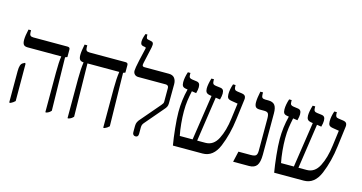

<svg xmlns="http://www.w3.org/2000/svg" viewBox="-88 -1264 3132 1663"><g transform="rotate(15 1478.0 -432.5)"><path d="M381 -348Q381 -444 389 -494V-496H88Q61 -496 51 -509Q41 -522 41 -551Q41 -587 55 -647H78V-628Q78 -609 86 -600.5Q94 -592 113 -592H419Q431 -592 436.5 -587Q442 -582 442 -571V-504L423 -497L432 -20Q423 -10 414.5 -4Q406 2 392 7H381ZM57 -274Q57 -308 63.5 -326.5Q70 -345 84 -352L101 -361L107 -353L108 -20Q92 -4 69 7H57Z M962 -504 943 -497 952 -20Q934 -2 911 7H900V-348Q900 -433 909 -494V-496H624L632 -20Q623 -10 614 -4Q605 2 591 7H580V-348Q580 -433 589 -494V-496Q564 -497 554.5 -510Q545 -523 545 -551Q545 -585 558 -647H582V-629Q582 -609 589.5 -600.5Q597 -592 617 -592H939Q951 -592 956.5 -587Q962 -582 962 -571Z M1162 -23V-79Q1162 -100 1169.5 -115.5Q1177 -131 1195 -150L1336 -315Q1345 -326 1348.5 -332.5Q1352 -339 1352 -349V-471Q1352 -483 1345 -489.5Q1338 -496 1326 -496H1080Q1059 -496 1046.5 -508.5Q1034 -521 1034 -541Q1034 -562 1050 -635.5Q1066 -709 1075 -744Q1077 -752 1077 -754Q1077 -761 1070 -762L1053 -765Q1039 -767 1033 -775.5Q1027 -784 1027 -801Q1027 -828 1044 -872H1061V-864Q1061 -848 1065 -840Q1069 -832 1083 -830L1107 -825Q1128 -822 1128 -798Q1128 -788 1125 -773L1092 -624Q1090 -612 1090 -608Q1090 -592 1110 -592H1328Q1363 -592 1379.5 -571Q1396 -550 1396 -516L1395 -344Q1395 -326 1388.5 -313Q1382 -300 1368 -285L1235 -129Q1223 -116 1218.5 -105.5Q1214 -95 1214 -80V-23Q1214 7 1189 7Q1176 7 1169 -1Q1162 -9 1162 -23Z M2019 -554Q2019 -547 2018 -543L1995 -363Q1978 -225 1931.5 -112.5Q1885 0 1789 0H1523Q1512 -63 1503 -150Q1494 -237 1494 -295Q1494 -400 1520 -502L1509 -504Q1484 -507 1475.5 -518.5Q1467 -530 1467 -554Q1467 -596 1484 -647H1507V-632Q1507 -613 1514 -605.5Q1521 -598 1538 -596L1575 -591Q1593 -589 1601 -578.5Q1609 -568 1609 -546Q1609 -525 1600 -491L1560 -497Q1550 -450 1544 -408Q1538 -366 1538 -311Q1538 -260 1543.5 -202Q1549 -144 1559 -96H1674L1735 -502L1721 -504Q1696 -508 1687 -520Q1678 -532 1678 -555Q1678 -591 1695 -647H1718V-632Q1718 -614 1725 -606Q1732 -598 1749 -596L1789 -591Q1807 -589 1815 -578.5Q1823 -568 1823 -546Q1823 -525 1814 -491L1774 -497L1715 -96H1789Q1861 -96 1899.5 -171Q1938 -246 1952 -358L1970 -496L1915 -505Q1889 -509 1880.5 -520Q1872 -531 1872 -555Q1872 -598 1889 -647H1912V-635Q1912 -616 1918.5 -607.5Q1925 -599 1942 -597L1985 -591Q2019 -586 2019 -554Z M2085 -96H2195Q2230 -96 2241.5 -107Q2253 -118 2253 -150V-437Q2253 -472 2244 -484Q2235 -496 2209 -496H2168Q2141 -496 2131 -509Q2121 -522 2121 -550Q2121 -585 2134 -647H2158V-629Q2158 -609 2165.5 -600.5Q2173 -592 2193 -592H2220Q2261 -592 2278.5 -569.5Q2296 -547 2296 -497V-126Q2296 -58 2275 -29Q2254 0 2206 0H2063Z M2927 -554Q2927 -547 2926 -543L2903 -363Q2886 -225 2839.5 -112.5Q2793 0 2697 0H2431Q2420 -63 2411 -150Q2402 -237 2402 -295Q2402 -400 2428 -502L2417 -504Q2392 -507 2383.5 -518.5Q2375 -530 2375 -554Q2375 -596 2392 -647H2415V-632Q2415 -613 2422 -605.5Q2429 -598 2446 -596L2483 -591Q2501 -589 2509 -578.5Q2517 -568 2517 -546Q2517 -525 2508 -491L2468 -497Q2458 -450 2452 -408Q2446 -366 2446 -311Q2446 -260 2451.5 -202Q2457 -144 2467 -96H2582L2643 -502L2629 -504Q2604 -508 2595 -520Q2586 -532 2586 -555Q2586 -591 2603 -647H2626V-632Q2626 -614 2633 -606Q2640 -598 2657 -596L2697 -591Q2715 -589 2723 -578.5Q2731 -568 2731 -546Q2731 -525 2722 -491L2682 -497L2623 -96H2697Q2769 -96 2807.5 -171Q2846 -246 2860 -358L2878 -496L2823 -505Q2797 -509 2788.5 -520Q2780 -531 2780 -555Q2780 -598 2797 -647H2820V-635Q2820 -616 2826.5 -607.5Q2833 -599 2850 -597L2893 -591Q2927 -586 2927 -554Z"/></g></svg>

Font: Noto Serif Hebrew Narrow
Style: Regular
Weight: 400
Width: 4
Designer: Monotype Design Team
Foundry: Monotype Imaging Inc.
Version: Version 1.000